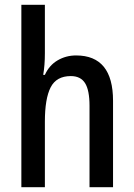

<svg xmlns="http://www.w3.org/2000/svg" viewBox="-20 -780 557 800"><path d="M167 -558Q167 -508 160 -468H167Q185 -508 220 -528.5Q255 -549 297 -549Q451 -549 451 -360V0H353V-339Q353 -404 334.5 -433.5Q316 -463 275 -463Q215 -463 191 -416Q167 -369 167 -273V0H69V-760H167Z"/></svg>

Font: Noto Sans Condensed Medium
Style: Regular
Weight: 500
Width: 3
Designer: Monotype Design Team
Foundry: Monotype Imaging Inc.
Version: Version 2.013; ttfautohint (v1.8.4.7-5d5b)